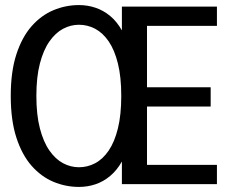

<svg xmlns="http://www.w3.org/2000/svg" viewBox="-20 -726 890 757"><path d="M835.3 -700V-623.9H559.6V-381.9H810.6V-306.1H559.6V-76.1H835.3V0H460.6V-89.1Q441 -54.6 414.5 -32.4Q388 -10.1 356.8 0.4Q325.6 11 291.3 11Q238.9 11 190.7 -9.2Q142.4 -29.4 104.5 -72.4Q66.6 -115.5 44.5 -183.7Q22.4 -251.9 22.4 -348Q22.4 -443.6 44.5 -511.5Q66.6 -579.5 104.5 -622.6Q142.4 -665.6 190.7 -685.8Q238.9 -706 291.3 -706Q325.6 -706 356.8 -695.4Q388 -684.9 414.5 -662.9Q441 -640.9 460.6 -606.1V-700ZM291.3 -66.6Q325.1 -66.6 355.3 -82.5Q385.4 -98.5 408.6 -132.4Q431.7 -166.4 444.9 -219.8Q458.1 -273.1 458.1 -348Q458.1 -422.4 444.9 -475.6Q431.7 -528.9 408.6 -562.7Q385.4 -596.5 355.3 -612.5Q325.1 -628.4 291.3 -628.4Q258.6 -628.4 228.6 -612.5Q198.6 -596.5 174.9 -562.7Q151.1 -528.9 137.3 -475.6Q123.4 -422.4 123.4 -348Q123.4 -273.1 137.3 -219.8Q151.1 -166.4 174.9 -132.4Q198.6 -98.5 228.6 -82.5Q258.6 -66.6 291.3 -66.6Z"/></svg>

Font: Trispace Thin
Style: Regular
Weight: 100
Designer: Tyler Finck
Foundry: Etcetera Type Company
Version: Version 1.210